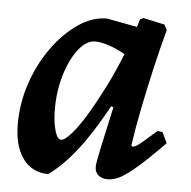

<svg xmlns="http://www.w3.org/2000/svg" viewBox="-42 -517 567 571"><g transform="rotate(5 241.5 -231.5)"><path d="M364 -91Q369 -91 375.5 -94.5Q382 -98 396 -110Q410 -122 435 -144L450 -142L465 -110Q418 -62 387.5 -35.5Q357 -9 337.5 1.5Q318 12 299 12Q282 12 271.5 3Q261 -6 261 -22Q261 -33 271 -79.5Q281 -126 298 -203L291 -205Q245 -121 204.5 -69.5Q164 -18 122 12Q74 12 46.5 -25.5Q19 -63 19 -129Q19 -191 39 -250.5Q59 -310 93.5 -358Q128 -406 170 -435Q212 -464 256 -464L347 -447L354 -470L364 -475L428 -461L436 -445Q421 -390 406.5 -327Q392 -264 380 -203.5Q368 -143 361 -94ZM151 -93Q162 -93 181.5 -115Q201 -137 224 -175Q247 -213 271.5 -261.5Q296 -310 317 -363Q295 -376 270 -384.5Q245 -393 227 -393Q201 -393 177.5 -363Q154 -333 139.5 -285Q125 -237 125 -183Q125 -145 132.5 -119Q140 -93 151 -93Z"/></g></svg>

Font: Alegreya SemiBold
Style: Italic
Weight: 600
Italic angle: -7°
Designer: Juan Pablo del Peral
Foundry: Huerta Tipografica
Version: Version 2.009